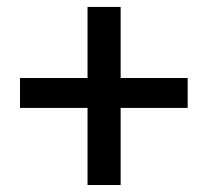

<svg xmlns="http://www.w3.org/2000/svg" viewBox="-20 -609 607 558"><path d="M330.6 -382.3H525.4V-295.4H330.6V-71.3H234.4V-295.4H38.1V-382.3H234.4V-588.9H330.6Z"/></svg>

Font: GeogebraSans
Style: Regular
Weight: 400
Designer: Google
Version: Version 1.100140; 2013